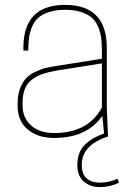

<svg xmlns="http://www.w3.org/2000/svg" viewBox="-20 -556 525 782"><path d="M459 171.9 464.8 188Q427.7 206.1 386.2 206.1Q347.7 206.1 321.3 183.3Q294.9 160.6 294.9 115.2Q294.9 87.9 303.7 66.4Q312.5 44.9 329.1 30Q345.7 15.1 363 5.6Q380.4 -3.9 403.8 -12.2L397 -84Q333.5 5.9 200.2 5.9Q134.3 5.9 93 -28.6Q51.8 -63 51.8 -125V-134.8Q51.8 -169.4 61.8 -195.8Q71.8 -222.2 86.4 -237.5Q101.1 -252.9 124.5 -263.9Q147.9 -274.9 167.7 -279.5Q187.5 -284.2 214.8 -288.1L395 -316.9V-350.1Q395 -379.9 392.1 -402.1Q389.2 -424.3 379.6 -447Q370.1 -469.7 354 -483.9Q337.9 -498 310.3 -507.1Q282.7 -516.1 245.1 -516.1Q207.5 -516.1 179.9 -507.1Q152.3 -498 136.2 -483.9Q120.1 -469.7 110.6 -447Q101.1 -424.3 98.1 -402.1Q95.2 -379.9 95.2 -350.1H75.2V-360.8Q75.2 -536.1 245.1 -536.1Q415 -536.1 415 -360.8V-120.1L419.9 0Q313 34.7 313 115.2Q313 153.8 333.5 170.9Q354 188 386.2 188Q423.3 188 459 171.9ZM201.2 -14.2Q338.9 -14.2 395 -118.2V-297.9L208 -268.1Q175.8 -262.2 154.5 -255.1Q133.3 -248 112.8 -233.9Q92.3 -219.7 82 -195.6Q71.8 -171.4 71.8 -136.2V-125Q71.8 -78.1 105.5 -46.1Q139.2 -14.2 201.2 -14.2Z"/></svg>

Font: Cooper Hewitt
Style: Thin
Weight: 701
Designer: Village Type and Design LLC
Foundry: Cooper Hewitt Smithsonian Design Museum
Version: 1.000